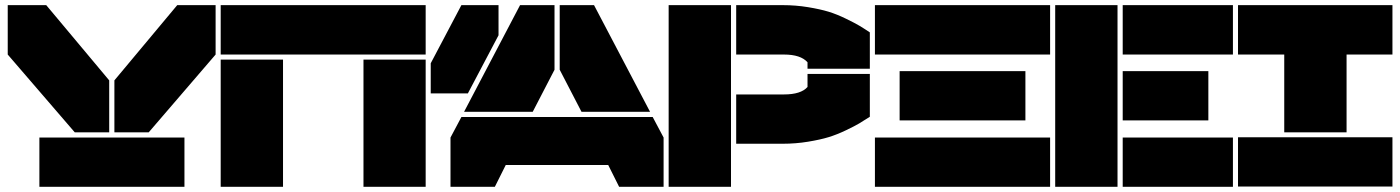

<svg xmlns="http://www.w3.org/2000/svg" viewBox="-20 -720 5396 740"><path d="M268.1 -210 9.8 -509.8V-700.2H158.2L400.9 -410.2V-210ZM131.8 0V-189.9H690.9V0ZM420.9 -210V-410.2L663.1 -700.2H811V-509.8L553.2 -210Z M830.6 -509.8V-700.2H1620.6V-509.8ZM830.6 0V-490.2H1070.8V0ZM1380.9 0V-490.2H1620.6V0Z M1901.4 -700.2V-584L1783.2 -359.9H1640.1V-476.1L1758.3 -700.2ZM1716.3 0V-189.9L1758.3 -269H2495.6L2537.6 -189.9V0H2366.2L2324.2 -84H1929.2L1887.2 0ZM1768.6 -289.1 1984.4 -700.2H2117.2V-451.2L2033.2 -289.1ZM2137.2 -451.2V-700.2H2269.5L2485.4 -289.1H2221.2Z M2557.1 0V-700.2H2797.4V0ZM2817.4 -166V-356H3001.5Q3066.9 -356 3092.3 -384.8V-435.1H3332.5V-270Q3307.6 -253.9 3291.7 -244.4Q3275.9 -234.9 3240.7 -218Q3205.6 -201.2 3173.6 -191.4Q3141.6 -181.6 3094.2 -173.8Q3046.9 -166 2996.6 -166ZM2817.4 -509.8V-700.2H2996.6Q3046.9 -700.2 3094.2 -692.4Q3141.6 -684.6 3173.6 -674.8Q3205.6 -665 3240.5 -647.9Q3275.4 -630.9 3291.5 -621.3Q3307.6 -611.8 3332.5 -595.2V-455.1H3092.3V-480Q3065.9 -509.8 3001.5 -509.8Z M4027.3 -509.8H3352.1V-700.2H4027.3ZM3352.1 0V-189.9H4027.3V0ZM3447.3 -255.9V-445.8H3932.1V-255.9Z M4046.9 0V-700.2H4287.1V0ZM4307.1 0V-189.9H4731.9V0ZM4307.1 -255.9V-445.8H4637.2V-255.9ZM4307.1 -509.8V-700.2H4731.9V-509.8Z M5346.7 -700.2V-509.8H5169.9V-210H4929.7V-509.8H4751.5V-700.2ZM4751.5 -1V-190.9H5346.7V-1Z"/></svg>

Font: Nastup Basic
Style: Regular
Weight: 400
Designer: Maksym Kobuzan
Foundry: Zakznak
Version: Version 1.020;FEAKit 1.0